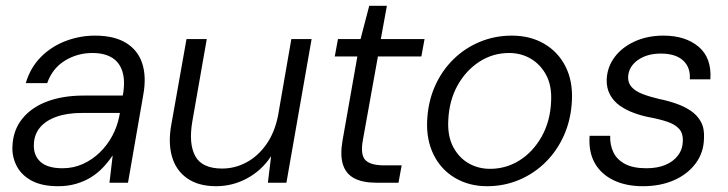

<svg xmlns="http://www.w3.org/2000/svg" viewBox="-20 -631 2514 663"><path d="M181 12Q124 12 88.5 -7.5Q53 -27 37 -59Q21 -91 23 -126Q25 -181 56.5 -220.5Q88 -260 142.5 -280.5Q197 -301 269 -301H404Q413 -350 403 -383Q393 -416 366.5 -432Q340 -448 299 -448Q247 -448 204 -421.5Q161 -395 143 -344H69Q85 -398 121.5 -434.5Q158 -471 207 -489.5Q256 -508 308 -508Q374 -508 415 -483Q456 -458 471 -412.5Q486 -367 475 -305L422 0H358L369 -93H368Q354 -72 335.5 -52.5Q317 -33 294.5 -19Q272 -5 243.5 3.5Q215 12 181 12ZM196 -50Q233 -50 265.5 -64.5Q298 -79 324 -104Q350 -129 367.5 -161.5Q385 -194 392 -230L394 -241H263Q211 -241 174 -227.5Q137 -214 117.5 -190Q98 -166 97 -133Q95 -95 119.5 -72.5Q144 -50 196 -50Z M726 12Q665 12 626 -15.5Q587 -43 573.5 -91.5Q560 -140 572 -203L624 -496H694L644 -211Q631 -134 654.5 -91.5Q678 -49 747 -49Q791 -49 830.5 -70Q870 -91 899 -131.5Q928 -172 940 -231L986 -496H1056L969 0H905L916 -90H915Q883 -42 833 -15Q783 12 726 12Z M1281 0Q1232 0 1203 -15.5Q1174 -31 1164 -63.5Q1154 -96 1163 -147L1214 -436H1136L1147 -496H1225L1255 -611H1316L1295 -496H1446L1435 -436H1285L1233 -147Q1224 -97 1241.5 -78.5Q1259 -60 1307 -60H1367L1356 0Z M1662 12Q1600 12 1551.5 -16.5Q1503 -45 1477.5 -96.5Q1452 -148 1455 -214Q1458 -279 1481.5 -332.5Q1505 -386 1545 -425.5Q1585 -465 1637 -486.5Q1689 -508 1747 -508Q1811 -508 1859 -480Q1907 -452 1932.5 -402Q1958 -352 1955 -285Q1952 -220 1928.5 -166Q1905 -112 1865 -72Q1825 -32 1773 -10Q1721 12 1662 12ZM1672 -48Q1728 -48 1774.5 -77.5Q1821 -107 1850.5 -159.5Q1880 -212 1883 -280Q1886 -335 1866 -372Q1846 -409 1812.5 -428.5Q1779 -448 1738 -448Q1682 -448 1635.5 -418Q1589 -388 1560 -336Q1531 -284 1528 -216Q1525 -162 1544.5 -124.5Q1564 -87 1597.5 -67.5Q1631 -48 1672 -48Z M2200 12Q2141 12 2098 -9Q2055 -30 2033.5 -68.5Q2012 -107 2016 -162H2087Q2086 -131 2098 -105.5Q2110 -80 2138 -65Q2166 -50 2212 -50Q2250 -50 2277.5 -61.5Q2305 -73 2321 -94Q2337 -115 2338 -144Q2339 -170 2325.5 -185.5Q2312 -201 2286 -210Q2260 -219 2223 -226Q2196 -231 2169 -241Q2142 -251 2120.5 -266Q2099 -281 2086.5 -304Q2074 -327 2075 -357Q2077 -400 2102.5 -434Q2128 -468 2172 -488Q2216 -508 2271 -508Q2347 -508 2392.5 -469.5Q2438 -431 2433 -357H2362Q2365 -398 2339 -422Q2313 -446 2262 -446Q2214 -446 2182.5 -423.5Q2151 -401 2149 -366Q2148 -345 2161 -330.5Q2174 -316 2198.5 -306.5Q2223 -297 2257 -289Q2287 -283 2315.5 -273Q2344 -263 2366 -248Q2388 -233 2400.5 -210Q2413 -187 2411 -153Q2410 -104 2382 -66.5Q2354 -29 2307 -8.5Q2260 12 2200 12Z"/></svg>

Font: DM Sans 28pt Light
Style: Italic
Weight: 300
Italic angle: -10°
Version: Version 4.004;gftools[0.9.30]